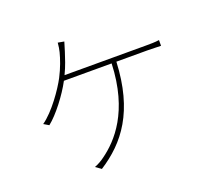

<svg xmlns="http://www.w3.org/2000/svg" viewBox="-131 -943 1262 1138"><g transform="rotate(-20 500.0 -373.5)"><path d="M309 -575C333 -625 346 -667 358 -704L376 -763L337 -770C335 -746 332 -729 328 -713C318 -674 301 -624 273 -570C242 -511 163 -396 91 -346L123 -327C179 -371 254 -469 294 -545H595C584 -244 450 -106 360 -40C339 -24 313 -9 292 -2L327 23C489 -81 611 -236 625 -545H823C846 -545 881 -544 906 -543V-579C881 -575 847 -575 823 -575Z"/></g></svg>

Font: Source Han Sans CN ExtraLight
Style: Regular
Weight: 250
Designer: Ryoko NISHIZUKA (kana & ideographs); Paul D. Hunt (Latin, Greek & Cyrillic); Wenlong ZHANG (bopomofo); Sandoll Communica
Foundry: Adobe Systems Incorporated
Version: Version 1.004;PS 1.004;hotconv 16.6.51;makeotf.lib2.5.65220